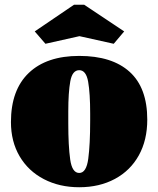

<svg xmlns="http://www.w3.org/2000/svg" viewBox="-20 -765 665 807"><path d="M26 0ZM599 -262Q599 -176 563.5 -112Q528 -48 463 -13Q398 22 313 22Q230 22 164.5 -12Q99 -46 62.5 -108Q26 -170 26 -252Q26 -387 101 -458.5Q176 -530 313 -530Q451 -530 525 -463Q599 -396 599 -262ZM359 -257V-288Q359 -373 350.5 -421.5Q342 -470 313 -470Q284 -470 275.5 -423.5Q267 -377 267 -296V-246Q267 -152 275 -95Q283 -38 313 -38Q343 -38 351 -98Q359 -158 359 -257ZM171 -581 126 -633 291 -745H334L502 -633L458 -581L314 -613Z"/></svg>

Font: Sansita Black
Style: Regular
Weight: 900
Designer: Pablo Cosgaya
Foundry: Omnibus-Type
Version: Version 1.006; ttfautohint (v1.5)